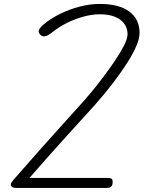

<svg xmlns="http://www.w3.org/2000/svg" viewBox="-20 -951 728 974"><path d="M64.5 2.5Q42 2.5 36.2 -7.5Q30.5 -17.5 46.5 -36.5Q119 -120 186 -195.2Q253 -270.5 309.8 -333.2Q366.5 -396 407.5 -441.5Q420 -455.5 446 -486.8Q472 -518 502.8 -558.8Q533.5 -599.5 562 -641.5Q590.5 -683.5 608.8 -719.5Q627 -755.5 627 -776.5Q627 -824 589.5 -851.2Q552 -878.5 486.5 -878.5Q447 -878.5 403.8 -866.8Q360.5 -855 320.5 -835.2Q280.5 -815.5 250 -791Q222 -768 207.2 -766.8Q192.5 -765.5 184.5 -775Q175 -785 176.5 -795.8Q178 -806.5 203 -828.5Q238.5 -858 285.5 -881Q332.5 -904 384.2 -917.5Q436 -931 486.5 -931Q583.5 -931 635.8 -892.5Q688 -854 688 -784Q688 -755 670.8 -715.8Q653.5 -676.5 625.8 -633Q598 -589.5 566.5 -547.5Q535 -505.5 506.2 -471Q477.5 -436.5 458.5 -415.5Q430.5 -384.5 389.8 -339.8Q349 -295 303 -244Q257 -193 211.8 -142.2Q166.5 -91.5 129.5 -48.5H520.5Q540.5 -48.5 546 -44.2Q551.5 -40 551.5 -28Q551.5 -14 545.5 -5.8Q539.5 2.5 520.5 2.5Z"/></svg>

Font: Edu VIC WA NT Hand Pre
Style: Regular
Weight: 400
Designer: Tina and Corey Anderson, Eben Sorkin, Mirko Velimirovic
Foundry: Google for Education
Version: Version 1.000